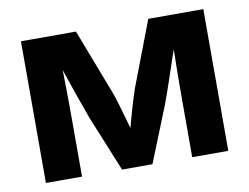

<svg xmlns="http://www.w3.org/2000/svg" viewBox="-62 -602 893 688"><g transform="rotate(-10 384.5 -258.0)"><path d="M52.7 0V-515.6H252.9L344.2 -277.8Q352.5 -254.9 359.4 -231.4Q366.2 -208 372.8 -184.8Q379.4 -161.6 385.5 -140.1Q391.6 -118.7 397.5 -99.6H372.6Q378.9 -118.7 384.8 -140.1Q390.6 -161.6 397 -184.8Q403.3 -208 410.4 -231.4Q417.5 -254.9 425.3 -277.8L516.1 -515.6H716.3V0H585V-203.1Q585 -238.8 585.2 -270.8Q585.4 -302.7 585.9 -332.8Q586.4 -362.8 586.9 -392.6Q587.4 -422.4 587.9 -452.6H606.9Q593.8 -413.1 580.1 -372.3Q566.4 -331.5 552.2 -289.6Q538.1 -247.6 522 -203.6L440.4 0H329.6L246.6 -203.6Q230.5 -247.6 215.8 -289.6Q201.2 -331.5 187.5 -372.3Q173.8 -413.1 160.2 -452.6H181.2Q181.6 -422.4 182.1 -392.6Q182.6 -362.8 183.1 -332.8Q183.6 -302.7 183.8 -270.8Q184.1 -238.8 184.1 -203.1V0Z"/></g></svg>

Font: Inter Cardless Display
Style: Bold
Weight: 700
Designer: Rasmus Andersson
Foundry: rsms
Version: Version 4.001;git-9221beed3